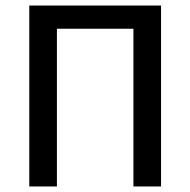

<svg xmlns="http://www.w3.org/2000/svg" viewBox="-20 -675 689 695"><path d="M86 0V-655H563V0H463V-571H186V0Z"/></svg>

Font: UmiuVSE Medium
Style: Regular
Weight: 500
Designer: Paul D. Hunt
Foundry: Adobe
Version: Version 3.046;September 5, 2023;FontCreator 14.0.0.2901 64-b